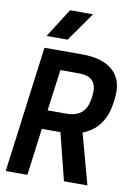

<svg xmlns="http://www.w3.org/2000/svg" viewBox="-108 -1100 827 1169"><g transform="rotate(10 305.5 -516.0)"><path d="M370 -853ZM244 -853H114L228 -1032H370ZM517 0H372L299 -291H184L146 0H12L114 -780H350Q464 -780 528 -731Q592 -682 592 -590Q592 -550 580.5 -491Q569 -432 532 -384Q495 -336 432 -312ZM316 -408Q374 -408 408 -436.5Q442 -465 451 -532Q454 -556 454 -570Q454 -663 349 -663H233L199 -408Z"/></g></svg>

Font: Tanohe Sans SemiBold
Style: Italic
Weight: 600
Designer: Village Type and Design LLC & Cristiano Sobral
Foundry: Cooper Hewitt Smithsonian Design Museum
Version: Version 1.00;September 29, 2021;FontCreator 13.0.0.2655 64-b